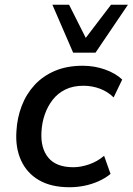

<svg xmlns="http://www.w3.org/2000/svg" viewBox="-20 -777 557 806"><path d="M272 9Q195 9 144 -20.5Q93 -50 68.5 -103.5Q44 -157 49 -227Q52 -282 71 -332Q90 -382 125 -420Q160 -458 210.5 -479.5Q261 -501 327 -501Q377 -501 421.5 -485Q466 -469 493 -443L457 -368Q433 -392 400 -404.5Q367 -417 330 -417Q287 -417 255 -401.5Q223 -386 201.5 -358.5Q180 -331 168 -296.5Q156 -262 154 -223Q150 -155 183 -115Q216 -75 288 -75Q319 -75 354 -87Q389 -99 417 -123L444 -47Q424 -30 395.5 -17Q367 -4 335.5 2.5Q304 9 272 9ZM287 -556 200 -757H270L340 -618L446 -757H517L381 -556Z"/></svg>

Font: Nunito Sans 10pt SemiBold
Style: Italic
Weight: 600
Italic angle: -9°
Designer: Vernon Adams
Foundry: Vernon Adams
Version: Version 3.101;gftools[0.9.27]